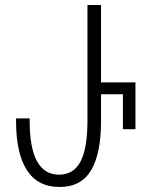

<svg xmlns="http://www.w3.org/2000/svg" viewBox="-20 -734 587 764"><path d="M44 -250V-263H98V-253Q98 -39 215 -39Q273 -39 300.5 -91.5Q328 -144 328 -255V-714H382V-406H519V-220H469V-359H382V-252Q382 -123 342.5 -56.5Q303 10 217 10Q130 10 87 -57Q44 -124 44 -250Z"/></svg>

Font: Noto Sans Georgian Light Cond
Style: Regular
Weight: 300
Width: 3
Designer: Monotype Design team
Foundry: Monotype Imaging Inc.
Version: Version 1.000